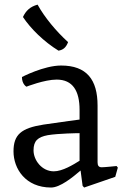

<svg xmlns="http://www.w3.org/2000/svg" viewBox="-20 -796 540 833"><path d="M38.6 -139.2C38.6 -64.5 90.3 17.6 201.7 17.6C240.7 17.6 294.9 -26.4 329.6 -56.2L338.4 10.3L345.2 17.6L480 -28.8L491.2 -68.8L485.8 -75.7C485.8 -75.7 434.1 -70.3 421.4 -70.3C407.7 -70.3 403.3 -78.1 403.3 -92.3V-337.9C403.3 -450.7 356 -511.7 245.1 -511.7C170.4 -511.7 75.2 -461.9 75.2 -461.9C75.2 -430.2 94.7 -419.9 94.7 -419.9C94.7 -419.9 172.9 -450.7 225.6 -450.7C295.9 -450.7 325.2 -401.4 325.2 -319.3V-277.3C318.8 -276.4 260.3 -269 168.5 -255.4C71.8 -240.2 38.6 -211.9 38.6 -139.2ZM125.5 -143.6C125.5 -185.1 144 -201.2 187 -209.5C233.9 -217.3 319.8 -218.3 325.2 -218.3V-98.6C297.9 -81.5 251 -52.7 213.4 -52.7C161.6 -52.7 125.5 -101.1 125.5 -143.6ZM233.9 -576.2C253.4 -579.6 266.1 -588.9 275.4 -613.3C224.6 -659.2 172.9 -721.2 143.1 -775.9C110.8 -767.1 92.3 -749.5 79.6 -722.2C113.3 -671.4 170.4 -615.2 233.9 -576.2Z"/></svg>

Font: Trykker
Style: Regular
Weight: 400
Designer: Magnus Gaarde
Foundry: Magnus Gaarde
Version: Version 1.001